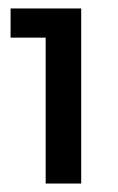

<svg xmlns="http://www.w3.org/2000/svg" viewBox="-20 -794 279 454"><path d="M5 -774V-705H88V-360H172V-774Z"/></svg>

Font: Argentum Sans
Style: Regular
Weight: 400
Designer: Julieta Ulanovsky
Foundry: Julieta Ulanovsky
Version: Version 5.001;March 29, 2019;FontCreator 11.5.0.2425 64-bit